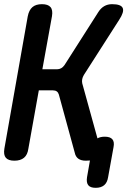

<svg xmlns="http://www.w3.org/2000/svg" viewBox="-25 -760 645 920"><path d="M44 10Q15 10 3 -4Q-9 -18 -4 -48L108 -682Q114 -712 130.5 -726Q147 -740 176 -740Q205 -740 217 -726Q229 -712 224 -682L178 -428H248Q259 -428 268 -433Q277 -438 284 -448L446 -702Q458 -721 474.5 -730.5Q491 -740 512 -740Q555 -740 563 -721.5Q571 -703 546 -665L377 -401Q371 -391 369 -381Q367 -371 369 -361L442 -97Q456 -105 477 -105Q503 -105 513.5 -92.5Q524 -80 519 -55L493 89Q489 115 474 127.5Q459 140 433.5 140Q408 140 398 127.5Q388 115 392 89L406 9Q397 10 386 10Q364 10 350.5 0.5Q337 -9 333 -29L257 -307Q254 -317 247 -322Q240 -327 229 -327H161L111 -48Q107 -18 90 -4Q73 10 44 10Z"/></svg>

Font: Maple Mono SemiBold
Style: Italic
Weight: 600
Italic angle: -10°
Monospace: yes
Designer: subframe7536
Version: Version 7.000